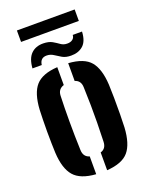

<svg xmlns="http://www.w3.org/2000/svg" viewBox="-161 -951 801 1040"><g transform="rotate(-20 239.0 -431.0)"><path d="M39.5 -176.5Q38.5 -198 37.8 -230.5Q37 -263 37 -299Q37 -335 37.8 -368.2Q38.5 -401.5 39.5 -424Q45 -518 82.5 -560.5Q120 -603 208 -608.5V-505.5Q173 -494.5 172 -456.5Q169.5 -390.5 169.5 -308.5Q169.5 -226.5 172.5 -144Q173.5 -104 208 -94V8.5Q119.5 2.5 82 -40.8Q44.5 -84 39.5 -176.5ZM271 8.5V-94Q304.5 -103.5 305.5 -144Q307.5 -203 308.2 -253.2Q309 -303.5 308.2 -352.2Q307.5 -401 305.5 -457Q304.5 -496.5 271 -506V-608.5Q361 -602.5 397.2 -559Q433.5 -515.5 438.5 -424Q440 -393.5 440.5 -347Q441 -300.5 440.5 -253.8Q440 -207 438.5 -176.5Q433 -84 396.5 -40.8Q360 2.5 271 8.5ZM346.5 -744H400Q397.5 -689 370.2 -665Q343 -641 300.5 -641.5Q270.5 -641.5 250.5 -653Q230.5 -664.5 213.8 -675.8Q197 -687 176.5 -687.5Q138 -688.5 133 -648H79.5Q83.5 -704 110 -730Q136.5 -756 180 -755.5Q212 -755 231.5 -743.8Q251 -732.5 266.5 -721.2Q282 -710 302.5 -710Q322 -709.5 334 -718.8Q346 -728 346.5 -744ZM70.5 -870H403.5V-804H70.5Z"/></g></svg>

Font: Big Shoulders Stencil Text ExtraBold
Style: Regular
Weight: 800
Designer: Patric King
Foundry: XO Type Co
Version: Version 1.000